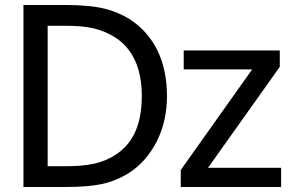

<svg xmlns="http://www.w3.org/2000/svg" viewBox="-20 -747 1163 767"><path d="M647 -362.8C647 -502.9 595.2 -606.4 499.5 -669.4C469.7 -688.5 435.5 -703.1 396 -712.9C356.4 -722.2 304.2 -727.1 239.3 -727.1H73.7V0H241.2C302.2 0 351.1 -3.9 388.7 -12.2C426.3 -20.5 462.9 -35.6 498.5 -58.1C544.4 -88.9 580.6 -130.9 607.4 -184.6C633.8 -237.8 647 -297.4 647 -362.8ZM546.4 -364.3C546.4 -252.4 513.2 -176.8 445.3 -131.3C394 -95.7 334 -83 244.1 -83H170.4V-644H244.1C287.6 -644 323.7 -640.6 353.5 -633.8C382.8 -627 410.2 -615.7 436 -600.1C508.8 -555.7 546.4 -475.6 546.4 -364.3ZM1103 -76.7H811L1097.7 -480V-545.4H713.9V-469.7H987.3L702.1 -67.9V0H1103Z"/></svg>

Font: SG Kara Light
Style: Regular
Weight: 400
Designer: Damoon Khanjanzadeh
Version: Version 1.000